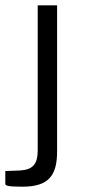

<svg xmlns="http://www.w3.org/2000/svg" viewBox="-58 -537 321 723"><path d="M157 33V-517H84V29C84 82 65 102 17 105L-38 107V155C-38 162 -30 166 27 166C126 166 157 123 157 33Z"/></svg>

Font: United Sans Light
Style: Regular
Weight: 300
Designer: Pablo Impallari, Rodrigo Fuenzalida (Modified by Dan O. Williams)
Version: Version 1.000;PS 001.000;hotconv 1.0.88;makeotf.lib2.5.64775